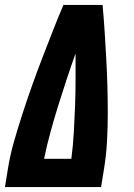

<svg xmlns="http://www.w3.org/2000/svg" viewBox="-20 -755 540 775"><path d="M0 0 12 -74Q21 -130 37 -185.5Q53 -241 71 -296.5Q89 -352 108.5 -407Q128 -462 149 -516.5Q170 -571 191.5 -626Q213 -681 236 -735H394Q399 -681 402.5 -626Q406 -571 409 -516.5Q412 -462 413.5 -407Q415 -352 415 -296.5Q415 -241 412 -185.5Q409 -130 400 -74L388 0ZM158 -114H268Q275 -168 278 -221Q281 -274 283 -327Q285 -380 285 -433Q285 -486 285 -539Q266 -486 248.5 -433Q231 -380 214.5 -327Q198 -274 183.5 -221Q169 -168 158 -114Z"/></svg>

Font: Iosevka Curly Heavy
Style: Italic
Weight: 900
Italic angle: -9°
Monospace: yes
Designer: Belleve Invis
Foundry: Belleve Invis
Version: Version 22.1.2; ttfautohint (v1.8.4)